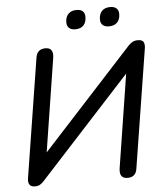

<svg xmlns="http://www.w3.org/2000/svg" viewBox="-60 -951 862 1013"><g transform="rotate(-5 371.0 -445.0)"><path d="M51 -37 151 -667Q158 -712 202 -712Q240 -712 240 -673Q240 -664 239 -659L161 -164L642 -689Q653 -700 664 -706Q675 -712 692 -712Q715 -712 721.5 -699.5Q728 -687 725 -667L625 -38Q619 7 575 7Q536 7 536 -32Q536 -41 537 -46L615 -542L132 -15Q122 -4 111.5 2.5Q101 9 84 9Q44 9 51 -37ZM502 -838Q502 -867 517.5 -883Q533 -899 561 -899Q583 -899 594.5 -888.5Q606 -878 606 -859Q606 -830 590.5 -814Q575 -798 547 -798Q525 -798 513.5 -808.5Q502 -819 502 -838ZM324 -838Q324 -867 339.5 -883Q355 -899 383 -899Q427 -899 427 -859Q427 -830 412 -814Q397 -798 368 -798Q347 -798 335.5 -808.5Q324 -819 324 -838Z"/></g></svg>

Font: SN Pro
Style: Italic
Weight: 400
Italic angle: -9°
Designer: Tobias Whetton
Foundry: Supernotes
Version: Version 1.003